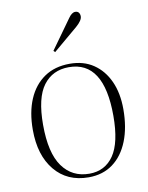

<svg xmlns="http://www.w3.org/2000/svg" viewBox="-86 -816 687 892"><g transform="rotate(-10 257.5 -370.0)"><path d="M260 14Q159 14 100.5 -57Q42 -128 42 -248Q42 -331 68 -392Q94 -453 143.5 -487Q193 -521 264 -521Q329 -521 375.5 -489.5Q422 -458 447.5 -402Q473 -346 473 -270Q473 -184 447.5 -120Q422 -56 374.5 -21Q327 14 260 14ZM266 -2Q340 -2 381 -61.5Q422 -121 422 -248Q422 -506 257 -506Q180 -506 136.5 -448Q93 -390 93 -263Q93 -130 139 -66Q185 -2 266 -2ZM207 -586 200 -593 299 -731Q315 -754 331 -754Q342 -754 347.5 -747Q353 -740 353 -729Q353 -710 323 -684Z"/></g></svg>

Font: Display Extralight
Style: Regular
Weight: 200
Designer: Latin by Veronika Burian and Jose Scaglione. Greek by Irene Vlachou. Cyrillic by Vera Evstafieva.
Foundry: TypeTogether
Version: Version 3.002